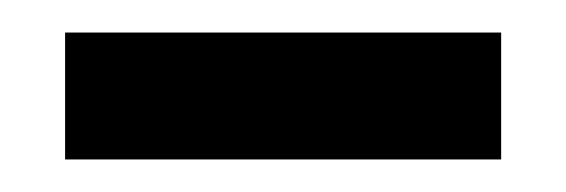

<svg xmlns="http://www.w3.org/2000/svg" viewBox="-20 -690 348 118"><path d="M20 -592V-670H288V-592Z"/></svg>

Font: Bricolage Grotesque 48pt Medium
Style: Regular
Weight: 500
Designer: Mathieu Triay
Foundry: Atelier Triay
Version: Version 1.000; ttfautohint (v1.8.4.7-5d5b);gftools[0.9.32]